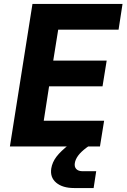

<svg xmlns="http://www.w3.org/2000/svg" viewBox="-20 -740 640 970"><path d="M144 -720H599L579 -590H274L249 -434H519L498 -304H228L201 -130H506L485 0H30ZM441 -11 417 6Q389 27 375 46Q361 65 358 84Q355 103 365.5 114Q376 125 397 125H466L453 210H355Q296 210 264 183Q232 156 239 111Q244 80 265 52Q286 24 331 -11Z"/></svg>

Font: JetBrains Mono ExtraBold
Style: Italic
Weight: 800
Designer: Philipp Nurullin, Konstantin Bulenkov
Foundry: JetBrains
Version: Version 1.000; ttfautohint (v1.8.3)